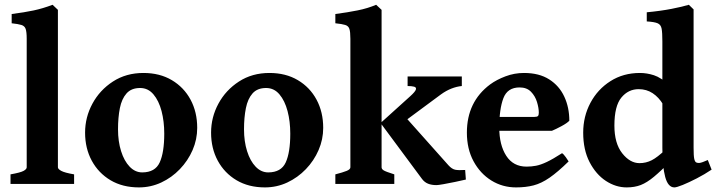

<svg xmlns="http://www.w3.org/2000/svg" viewBox="-20 -777 3028 811"><path d="M24.4 0V-40.5Q66.4 -47.9 79.6 -55.2Q92.8 -62.5 92.8 -70.3V-613.3Q92.8 -642.1 88.4 -654.8Q84 -667.5 70.3 -671.6Q56.6 -675.8 29.3 -678.7V-717.8Q83 -724.6 122.1 -732.9Q161.1 -741.2 202.1 -756.8L224.6 -735.4V-70.3Q224.6 -63 238.8 -55.2Q252.9 -47.4 293 -40.5V0Z M813 -236.8Q813 -188 793.5 -143.1Q773.9 -98.1 739.7 -62.5Q705.6 -26.9 661.1 -6.1Q616.7 14.6 566.9 14.6Q498 14.6 447 -15.6Q396 -45.9 367.7 -98.1Q339.4 -150.4 339.4 -216.8Q339.4 -281.7 370.4 -339.1Q401.4 -396.5 457 -432.6Q512.7 -468.8 585.9 -468.8Q654.8 -468.8 705.8 -438.5Q756.8 -408.2 784.9 -356Q813 -303.7 813 -236.8ZM673.8 -212.4Q673.8 -264.2 662.4 -307.9Q650.9 -351.6 628.2 -378.4Q605.5 -405.3 571.8 -405.3Q534.7 -405.3 514.4 -382.3Q494.1 -359.4 486.3 -320.1Q478.5 -280.8 478.5 -231Q478.5 -179.7 491.5 -138.4Q504.4 -97.2 527.6 -73Q550.8 -48.8 580.6 -48.8Q635.3 -48.8 654.5 -90.8Q673.8 -132.8 673.8 -212.4Z M1345.2 -236.8Q1345.2 -188 1325.7 -143.1Q1306.2 -98.1 1272 -62.5Q1237.8 -26.9 1193.4 -6.1Q1148.9 14.6 1099.1 14.6Q1030.3 14.6 979.2 -15.6Q928.2 -45.9 899.9 -98.1Q871.6 -150.4 871.6 -216.8Q871.6 -281.7 902.6 -339.1Q933.6 -396.5 989.3 -432.6Q1044.9 -468.8 1118.2 -468.8Q1187 -468.8 1238 -438.5Q1289.1 -408.2 1317.1 -356Q1345.2 -303.7 1345.2 -236.8ZM1206.1 -212.4Q1206.1 -264.2 1194.6 -307.9Q1183.1 -351.6 1160.4 -378.4Q1137.7 -405.3 1104 -405.3Q1066.9 -405.3 1046.6 -382.3Q1026.4 -359.4 1018.6 -320.1Q1010.7 -280.8 1010.7 -231Q1010.7 -179.7 1023.7 -138.4Q1036.6 -97.2 1059.8 -73Q1083 -48.8 1112.8 -48.8Q1167.5 -48.8 1186.8 -90.8Q1206.1 -132.8 1206.1 -212.4Z M1930.7 -413.6Q1909.2 -411.6 1886.7 -402.8Q1864.3 -394 1842.8 -378.4L1658.7 -242.2L1586.9 -256.8L1712.9 -370.6Q1734.4 -390.1 1736.8 -399.2Q1739.3 -408.2 1729 -410.9Q1718.8 -413.6 1701.7 -413.6V-454.1H1930.7ZM1396.5 0V-40.5Q1428.7 -48.8 1444.3 -55.2Q1460 -61.5 1460 -70.3V-613.3Q1460 -642.6 1455.8 -655Q1451.7 -667.5 1438.2 -671.6Q1424.8 -675.8 1396.5 -678.7V-717.8Q1448.7 -724.6 1491 -733.2Q1533.2 -741.7 1568.8 -756.8L1591.8 -735.4V-70.3Q1591.8 -63 1600.6 -57.4Q1609.4 -51.8 1645.5 -40.5V0ZM1947.8 -18.6Q1928.7 -14.2 1902.1 -8.5Q1875.5 -2.9 1853 1Q1830.6 4.9 1823.7 4.9Q1803.2 4.9 1788.3 -1Q1773.4 -6.8 1762.7 -21L1587.9 -256.8L1682.6 -293.9L1874.5 -78.6Q1888.7 -63 1902.6 -60.1Q1916.5 -57.1 1944.8 -59.1Z M2384.8 -267.1Q2376 -257.3 2351.6 -244.1Q2327.1 -231 2311.5 -224.6H2011.7L2012.7 -283.2H2237.3Q2248.5 -283.2 2252.2 -286.9Q2255.9 -290.5 2255.9 -300.8Q2255.9 -320.8 2248.3 -345.9Q2240.7 -371.1 2222.9 -389.4Q2205.1 -407.7 2174.8 -407.7Q2123.5 -407.7 2106.2 -362.1Q2088.9 -316.4 2088.9 -237.8Q2088.9 -164.6 2118.4 -118.9Q2147.9 -73.2 2204.1 -73.2Q2224.6 -73.2 2244.1 -76.9Q2263.7 -80.6 2289.6 -92.8Q2315.4 -105 2354 -129.9Q2360.4 -126.5 2370.1 -112.8Q2379.9 -99.1 2381.8 -95.2Q2335.9 -50.3 2301.3 -26.4Q2266.6 -2.4 2233.6 6.1Q2200.7 14.6 2159.7 14.6Q2102.5 14.6 2055.4 -14.6Q2008.3 -43.9 1980.2 -95.9Q1952.1 -147.9 1952.1 -216.8Q1952.1 -347.2 2050.3 -420.4Q2077.6 -440.4 2115.2 -454.6Q2152.8 -468.8 2193.4 -468.8Q2257.3 -468.8 2299.8 -441.7Q2342.3 -414.6 2363.5 -368.9Q2384.8 -323.2 2384.8 -267.1Z M2985.8 -60.5Q2956.1 -40.5 2922.9 -23.4Q2889.6 -6.3 2863.8 4.2Q2837.9 14.6 2828.6 14.6Q2801.8 14.6 2789.8 -29.5Q2777.8 -73.7 2777.8 -152.3V-602.5Q2777.8 -638.7 2774.7 -655.8Q2771.5 -672.9 2757.8 -678.7Q2744.1 -684.6 2711.9 -686.5V-725.1Q2770 -730.5 2817.1 -739.7Q2864.3 -749 2889.6 -756.8L2909.7 -737.3V-153.3Q2909.7 -119.1 2912.4 -106.4Q2915 -93.8 2920.9 -90.8Q2926.8 -87.9 2935.5 -88.9Q2944.3 -89.8 2969.7 -101.1ZM2814 -97.7Q2771.5 -54.7 2742.2 -30.3Q2712.9 -5.9 2686.8 4.4Q2660.6 14.6 2627 14.6Q2581.1 14.6 2539.1 -12.9Q2497.1 -40.5 2470.2 -92.5Q2443.4 -144.5 2443.4 -216.8Q2443.4 -285.2 2473.9 -342.5Q2504.4 -399.9 2558.6 -434.3Q2612.8 -468.8 2683.1 -468.8Q2712.4 -468.8 2742.2 -459.2Q2772 -449.7 2810.1 -415Q2810.1 -385.7 2803.5 -365.5Q2796.9 -345.2 2781.2 -335.4Q2762.7 -366.2 2736.8 -383.3Q2710.9 -400.4 2677.7 -400.4Q2633.8 -400.4 2604.5 -364.7Q2575.2 -329.1 2575.2 -246.6Q2575.2 -171.4 2608.2 -129.6Q2641.1 -87.9 2681.2 -87.9Q2708.5 -87.9 2732.7 -100.1Q2756.8 -112.3 2791 -145Q2795.4 -143.1 2800.3 -132.3Q2805.2 -121.6 2809.3 -110.8Q2813.5 -100.1 2814 -97.7Z"/></svg>

Font: Gentium Book Plus
Style: Bold
Weight: 700
Designer: Victor Gaultney, Annie Olsen, Iska Routamaa, Becca Hirsbrunner
Foundry: SIL International
Version: Version 6.101